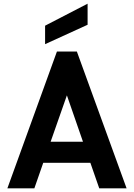

<svg xmlns="http://www.w3.org/2000/svg" viewBox="-20 -1019 724 1039"><path d="M396 -740H288L20 0H166L214 -138H469L517 0H665ZM224 -780 454 -885V-999L224 -880ZM254 -252 342 -503 429 -252Z"/></svg>

Font: Malmofest SemiBold
Style: Regular
Weight: 600
Designer: Jonny Pinhorn (Poppins), Kolossal
Version: Version 1.004;Glyphs 3.1.2 (3151)